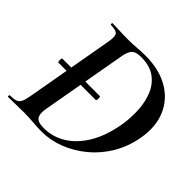

<svg xmlns="http://www.w3.org/2000/svg" viewBox="-158 -788 952 952"><g transform="rotate(45 318.0 -311.5)"><path d="M69 -297Q66 -297 65 -304Q64 -311 65 -318Q66 -325 69 -325H331Q334 -325 335 -318Q336 -311 335 -304Q334 -297 331 -297ZM251 4Q227 4 191 1Q155 -2 124 -2Q91 -2 63.5 -1Q36 0 13 0Q10 0 10 -6Q10 -12 13 -12Q40 -12 54 -17Q68 -22 75.5 -37Q83 -52 88 -81L170 -544Q178 -587 168 -600Q158 -613 120 -613Q118 -613 118 -619Q118 -625 120 -625Q143 -625 171.5 -623.5Q200 -622 233 -622Q261 -622 291 -624.5Q321 -627 349 -627Q446 -627 512.5 -588.5Q579 -550 608 -481.5Q637 -413 621 -323Q608 -249 572 -188.5Q536 -128 484 -85Q432 -42 372 -19Q312 4 251 4ZM247 -16Q310 -16 363.5 -49.5Q417 -83 454.5 -146.5Q492 -210 508 -301Q517 -354 514.5 -408Q512 -462 494 -507Q476 -552 438.5 -579.5Q401 -607 340 -607Q302 -607 288 -591.5Q274 -576 268 -542L188 -92Q181 -53 192.5 -34.5Q204 -16 247 -16Z"/></g></svg>

Font: Cormorant Garamond Light
Style: Italic
Weight: 300
Italic angle: -10°
Designer: Christian Thalmann (Catharsis Fonts)
Foundry: Catharsis Fonts
Version: Version 4.001